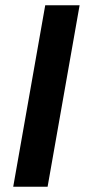

<svg xmlns="http://www.w3.org/2000/svg" viewBox="-20 -706 322 726"><path d="M30 0 151 -686H281L160 0Z"/></svg>

Font: Archivo SemiBold SemiBold
Style: Italic
Weight: 600
Italic angle: -10°
Version: Version 2.001